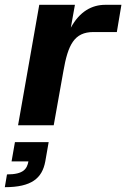

<svg xmlns="http://www.w3.org/2000/svg" viewBox="-77 -520 524 797"><path d="M-2 0H146L186 -224C205 -334 231 -387 311 -387H408L427 -500H360C305 -500 254 -473 217 -405L234 -500H86ZM-57 257C54 257 98 220 111 150L125 70H-15L-29 150H41C35 181 21 204 -48 204Z"/></svg>

Font: Uncut Sans
Style: Bold Italic
Weight: 700
Italic angle: -10°
Designer: Kasper Nordkvist
Foundry: Uncut Type
Version: Version 1.111;FEAKit 1.0